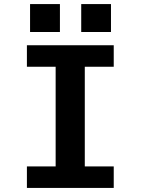

<svg xmlns="http://www.w3.org/2000/svg" viewBox="-20 -922 690 942"><path d="M112 0V-105.5H253V-594.5H112V-700H538V-594.5H396V-105.5H538V0ZM127.5 -902H274V-765H127.5ZM378.5 -902H524.5V-765H378.5Z"/></svg>

Font: Trispace Thin SemiBold
Style: Regular
Weight: 600
Version: Version 1.210